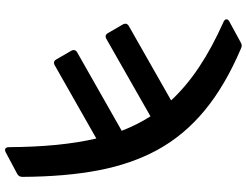

<svg xmlns="http://www.w3.org/2000/svg" viewBox="-132 -674 1010 787"><g transform="rotate(90 373.5 -280.0)"><path d="M594.1 204.9Q588.8 204.9 585.8 200.8Q582.7 196.7 582.7 188.9Q582 82.7 573.3 -5.9Q564.6 -94.5 547.2 -169.4L247.2 1.1Q241.8 4.3 236.9 4.3Q228.3 4.3 223 -5.3L187.5 -66.8Q184.7 -71.4 184.7 -76.7Q184.7 -85.6 194.2 -90.9L515.6 -273.4Q490.4 -338.1 456.3 -391.3L139.2 -210.6Q133.9 -207.4 128.9 -207.4Q120.4 -207.4 115.1 -217L79.5 -278.4Q76.7 -283 76.7 -288.4Q76.7 -297.2 86.3 -302.6L391 -475.9Q334.2 -537.3 254.6 -590.4Q175.1 -643.5 69.2 -690.7Q58.6 -695.7 58.6 -702.8Q58.6 -709.5 68.2 -714.8L153.8 -761.4Q160.5 -765.3 166.5 -765.3Q171.5 -765.3 177.9 -762.4Q330.6 -697.4 432.5 -613.1Q534.4 -528.8 594.1 -419.4Q651.6 -313.9 677.6 -178.4Q703.5 -43 704.5 133.9Q704.5 148.4 691.8 155.2L603.7 202.1Q598 204.9 594.1 204.9Z"/></g></svg>

Font: DeltaSans SemiBold
Style: Regular
Weight: 600
Designer: Rasmus Andersson
Foundry: rsms
Version: Version 3.012